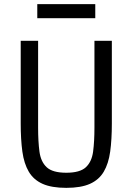

<svg xmlns="http://www.w3.org/2000/svg" viewBox="-20 -895 640 927"><path d="M164 -698V-279Q164 -212 170.5 -163Q177 -114 205.5 -87.5Q234 -61 300 -61Q366 -61 394.5 -87.5Q423 -114 429.5 -163Q436 -212 436 -279V-698H520V-299Q520 -221 512 -163Q504 -105 481 -66Q458 -27 414.5 -7.5Q371 12 300 12Q229 12 185.5 -7.5Q142 -27 119 -66Q96 -105 88 -163Q80 -221 80 -299V-698ZM160 -875H440V-807H160Z"/></svg>

Font: Lilex Nerd Font
Style: Regular
Weight: 400
Designer: Mike Abbink, Paul van der Laan, Pieter van Rosmalen, Mikhael Khrustik
Foundry: Mikhael Khrustik
Version: Version 2.400; ttfautohint (v1.8.4.7-5d5b);Nerd Fonts 3.3.0